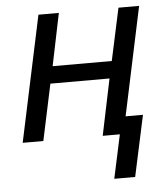

<svg xmlns="http://www.w3.org/2000/svg" viewBox="-52 -583 709 815"><g transform="rotate(-5 302.5 -175.0)"><path d="M402 186 442 0H369L419 -240H167L116 0H28L142 -536H229L183 -313H435L483 -536H571L473 -74H547L491 186Z"/></g></svg>

Font: Noto IKEA Latin
Style: Italic
Weight: 400
Italic angle: -12°
Designer: Monotype Design Team
Foundry: Monotype Imaging Inc.
Version: Version 1.0